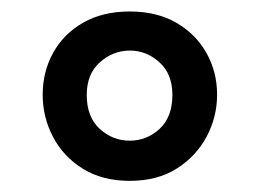

<svg xmlns="http://www.w3.org/2000/svg" viewBox="-20 -755 449 336"><path d="M207 -438.5Q159.2 -438.5 125 -459.7Q90.8 -481 72.8 -515.4Q54.7 -549.8 54.7 -589.4Q54.7 -629.4 73 -662.6Q91.3 -695.8 125.5 -715.3Q159.7 -734.9 207 -734.9Q254.4 -734.9 288.3 -715.3Q322.3 -695.8 341.1 -662.6Q359.9 -629.4 359.9 -589.4Q359.9 -550.3 341.6 -515.9Q323.2 -481.4 289.3 -460Q255.4 -438.5 207 -438.5ZM207 -508.8Q236.8 -508.8 259.3 -529.5Q281.7 -550.3 281.7 -588.9Q281.7 -625.5 259 -646Q236.3 -666.5 207.5 -666.5Q177.7 -666.5 154.8 -646Q131.8 -625.5 131.8 -588.9Q131.8 -550.3 154.5 -529.5Q177.2 -508.8 207 -508.8Z"/></svg>

Font: Comme
Style: Bold
Weight: 700
Version: Version 1.000;gftools[0.9.27]